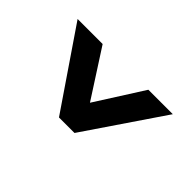

<svg xmlns="http://www.w3.org/2000/svg" viewBox="-121 -610 564 564"><g transform="rotate(-45 161.0 -328.5)"><path d="M282.4 -130.8 39.2 -296V-360.5L282.4 -526.3V-422.3L134.1 -326.7L282.4 -232.4Z"/></g></svg>

Font: Alumni Sans SC Thin
Style: Regular
Weight: 100
Designer: Robert E. Leuschke
Foundry: Robert E. Leuschke
Version: Version 1.018